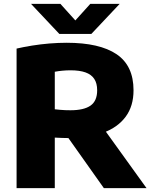

<svg xmlns="http://www.w3.org/2000/svg" viewBox="-20 -970 780 990"><path d="M65.5 0V-719.5Q102 -728 145.8 -735Q189.5 -742 235.2 -745.8Q281 -749.5 323.5 -749.5Q493.5 -749.5 581 -690.5Q668.5 -631.5 668.5 -504.5Q668.5 -423 628 -368.2Q587.5 -313.5 513 -285.8Q438.5 -258 337 -258Q318 -258 299.8 -258.8Q281.5 -259.5 262.5 -260.5V0ZM515.5 0 274 -341H490L735.5 0ZM343.5 -401.5Q412.5 -401.5 446.8 -425.5Q481 -449.5 481 -504.5Q481 -540.5 466 -563.2Q451 -586 420.5 -596.8Q390 -607.5 344 -607.5Q322 -607.5 301.5 -605.5Q281 -603.5 262.5 -600V-406.5Q276 -405 289.2 -403.8Q302.5 -402.5 316 -402Q329.5 -401.5 343.5 -401.5ZM286 -795 140 -950H291.5L384 -847.5H353L445.5 -950H597L451 -795Z"/></svg>

Font: Encode Sans SC SemiExpanded ExtraBold
Style: Regular
Weight: 800
Width: 6
Designer: Multiple Designers
Foundry: Impallari Type
Version: Version 3.002